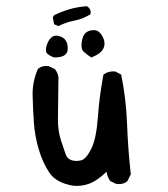

<svg xmlns="http://www.w3.org/2000/svg" viewBox="-20 -610 540 618"><path d="M217 -12Q161 -21 139 -54Q117 -87 104.5 -130Q92 -173 89 -216Q86 -259 85 -303Q84 -347 102 -388Q116 -400 137 -397L156 -388Q170 -372 168 -351Q167 -267 166.5 -228.5Q166 -190 176 -159Q186 -128 191.5 -113Q197 -98 211.5 -94Q226 -90 241.5 -94Q257 -98 273.5 -130.5Q290 -163 295 -232.5Q300 -302 313 -370Q329 -382 351 -380L370 -370Q386 -292 389 -211Q392 -130 401 -49L390 -27Q376 -15 354 -18L335 -27Q325 -41 323 -57Q292 -28 268 -19Q244 -10 217 -12ZM154 -425Q136 -432 130.5 -439Q125 -446 130 -463Q135 -480 145.5 -489.5Q156 -499 174.5 -492.5Q193 -486 197 -465.5Q201 -445 191 -435Q181 -425 154 -425ZM274 -425Q260 -434 250 -443Q240 -452 243 -474Q246 -496 256 -504.5Q266 -513 282.5 -513Q299 -513 310 -492.5Q321 -472 313 -454.5Q305 -437 274 -425ZM168 -526 154 -532 150 -554 154 -561Q179 -573 204.5 -580.5Q230 -588 260 -590Q275 -580 271 -564Q247 -549 219 -543.5Q191 -538 168 -526Z"/></svg>

Font: NaniFont Regular
Style: Regular
Weight: 400
Designer: Nanigashitei
Version: Version 1.036